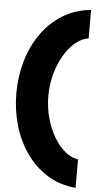

<svg xmlns="http://www.w3.org/2000/svg" viewBox="-67 -867 598 1148"><g transform="rotate(5 231.5 -293.0)"><path d="M432 241Q336 232 261.5 185.5Q187 139 135 65Q83 -9 56.5 -101Q30 -193 30 -293Q30 -393 56.5 -485Q83 -577 135 -651Q187 -725 261.5 -771.5Q336 -818 432 -827V-656Q390 -650 352.5 -618.5Q315 -587 285.5 -536.5Q256 -486 239 -423.5Q222 -361 222 -293Q222 -225 239 -162.5Q256 -100 285.5 -49.5Q315 1 352.5 32.5Q390 64 432 70Z"/></g></svg>

Font: Be Vietnam Pro Black
Style: Regular
Weight: 900
Designer: Lam Bao, Tony Le, Vietanh Nguyen
Foundry: Yellow Type Foundry
Version: Version 1.002; ttfautohint (v1.8.3)